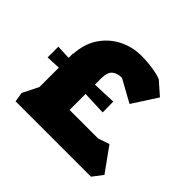

<svg xmlns="http://www.w3.org/2000/svg" viewBox="-164 -928 1137 1137"><g transform="rotate(45 405.0 -359.0)"><path d="M90 0 80 -60 130 -160V-322L40 -318V-408L130 -404V-440H132Q138 -531 180.5 -592.5Q223 -654 288 -686Q353 -718 427 -718Q478 -718 526.5 -710Q575 -702 597 -692L678 -621L578 -466L437 -544Q396 -544 374 -524Q352 -504 352 -454V-402L500 -408L501 -318L352 -324V-190H591L662 -214L770 -64L721 0Z"/></g></svg>

Font: Rowdies
Style: Bold
Weight: 700
Designer: Jaikishan Patel
Version: Version 1.000; ttfautohint (v1.8.3)